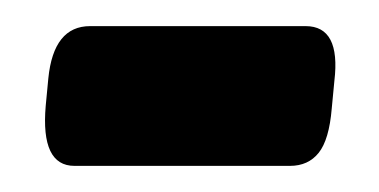

<svg xmlns="http://www.w3.org/2000/svg" viewBox="-20 -339 290 147"><path d="M37 -212Q11 -212 15 -258L17 -279Q21 -319 49 -319H214Q241 -319 236 -277L234 -256Q232 -232 224 -222Q216 -212 202 -212Z"/></svg>

Font: Asap Condensed
Style: Bold Italic
Weight: 700
Width: 3
Italic angle: -6°
Designer: Pablo Cosgaya
Foundry: Omnibus-Type
Version: Version 3.001; ttfautohint (v1.8.4.7-5d5b)